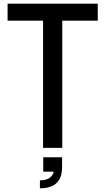

<svg xmlns="http://www.w3.org/2000/svg" viewBox="-20 -800 570 1039"><path d="M317 0H213V-688H21V-780H509V-688H317ZM196 219V176Q258 176 271 129H214V51H316V105Q316 219 196 219Z"/></svg>

Font: Tanohe Sans Medium
Style: Regular
Weight: 500
Designer: Village Type and Design LLC
Foundry: Cooper Hewitt Smithsonian Design Museum
Version: Version 1.00;September 29, 2021;FontCreator 13.0.0.2655 64-b